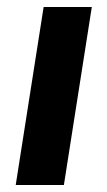

<svg xmlns="http://www.w3.org/2000/svg" viewBox="-20 -530 307 550"><path d="M25 0 105 -510H243L163 0Z"/></svg>

Font: MuseoModerno Thin SemiBold
Style: Italic
Weight: 600
Italic angle: -9°
Version: Version 1.003